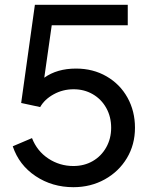

<svg xmlns="http://www.w3.org/2000/svg" viewBox="-20 -766 626 798"><path d="M33 -158 113 -192Q134 -138 181 -107Q228 -76 285 -76Q330 -76 365.5 -96.5Q401 -117 421.5 -153.5Q442 -190 442 -235Q442 -281 421.5 -317.5Q401 -354 365.5 -374.5Q330 -395 286 -395Q241 -395 203 -374Q165 -353 147 -321L68 -338L125 -746H511V-661H195L164 -443Q217 -481 296 -481Q367 -481 423 -448.5Q479 -416 510 -360Q541 -304 541 -235Q541 -165 507.5 -109Q474 -53 415.5 -20.5Q357 12 285 12Q197 12 128 -34Q59 -80 33 -158Z"/></svg>

Font: BLUETTI 2.0 Normal
Style: Normal
Weight: 400
Designer: Stijn de Vries
Foundry: tokotype
Version: Version 2.005;October 31, 2023;FontCreator 14.0.0.2814 64-bi